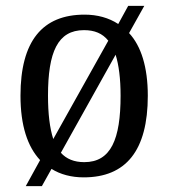

<svg xmlns="http://www.w3.org/2000/svg" viewBox="-20 -596 576 656"><path d="M117 -49 68 40H123L156 -19C186 0 224 10 266 10C410 10 485 -81 485 -269C485 -367 462 -439 421 -483L473 -576H418L384 -514C352 -535 313 -546 269 -546C125 -546 50 -456 50 -269C50 -167 74 -95 117 -49ZM350 -457 162 -121C150 -158 144 -207 144 -269C144 -418 177 -493 267 -493C303 -493 330 -482 350 -457ZM268 -42C233 -42 207 -53 188 -74L375 -409C386 -374 392 -327 392 -269C392 -120 359 -42 268 -42Z"/></svg>

Font: Noto Serif Devanagari SemiCondensed
Style: Regular
Weight: 400
Width: 4
Designer: Universal Thirst, Indian Type Foundry and the Monotype Design Team
Foundry: Monotype Imaging Inc.
Version: Version 2.004